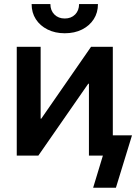

<svg xmlns="http://www.w3.org/2000/svg" viewBox="-20 -757 662 934"><path d="M528.8 0H412.6V-349.6H409.2L166.5 0H61.5V-529.3H177.7V-179.7H180.7L422.9 -529.3H528.8ZM294.9 -595.2Q248 -595.2 211.4 -613.5Q174.8 -631.8 154.3 -663.6Q133.8 -695.3 133.8 -737.3H225.1Q225.1 -706.1 244.6 -686.5Q264.2 -667 294.9 -667Q326.2 -667 345.5 -686.5Q364.7 -706.1 364.7 -737.3H456.5Q456.5 -695.3 436 -663.6Q415.5 -631.8 379.2 -613.5Q342.8 -595.2 294.9 -595.2ZM433.1 156.2 480.5 0H444.8V-98.6H622.1L543.9 156.2Z"/></svg>

Font: Inter Cardless Tabular Medium
Style: Regular
Weight: 500
Designer: Rasmus Andersson
Foundry: rsms
Version: Version 4.000;git-4fc901f